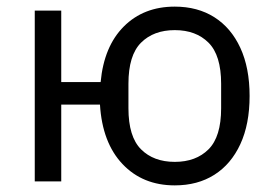

<svg xmlns="http://www.w3.org/2000/svg" viewBox="-20 -548 821 580"><path d="M508 12Q411 12 350 -52.5Q289 -117 282 -232H165V0H85V-516H165V-300H284Q294 -408 354 -468Q414 -528 508 -528Q577 -528 627.5 -496Q678 -464 706 -403.5Q734 -343 734 -258Q734 -173 706 -112.5Q678 -52 627.5 -20Q577 12 508 12ZM508 -59Q572 -59 610 -97Q648 -135 648 -221V-295Q648 -381 610 -419Q572 -457 508 -457Q444 -457 406 -419Q368 -381 368 -295V-221Q368 -135 406 -97Q444 -59 508 -59Z"/></svg>

Font: IBM Plex Sans
Style: Regular
Weight: 400
Designer: Mike Abbink, Paul van der Laan, Pieter van Rosmalen
Foundry: Bold Monday
Version: Version 3.201